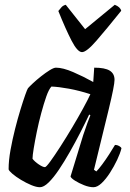

<svg xmlns="http://www.w3.org/2000/svg" viewBox="-20 -783 545 803"><path d="M147 0Q132 0 110.5 -9Q89 -18 67.5 -31Q46 -44 31.5 -56.5Q17 -69 16 -75Q16 -112 24 -156Q32 -200 43 -243.5Q54 -287 65.5 -324.5Q77 -362 85.5 -386Q94 -410 97 -414Q103 -421 118 -435Q133 -449 152 -464Q171 -479 188 -489.5Q205 -500 214 -500Q243 -500 286 -481.5Q329 -463 370 -440L374 -500Q419 -500 439 -487.5Q459 -475 459 -449Q459 -426 435 -327Q411 -228 373 -73L383 -66Q393 -76 407.5 -95.5Q422 -115 436.5 -137.5Q451 -160 461 -177Q470 -177 478 -172.5Q486 -168 488 -163Q483 -142 470 -114.5Q457 -87 440 -60.5Q423 -34 405 -17Q387 0 371 0Q353 0 331.5 -8.5Q310 -17 293.5 -27.5Q277 -38 275 -45L328 -218Q337 -245 345.5 -268.5Q354 -292 358 -301L353 -304Q337 -270 316 -229Q295 -188 272 -147.5Q249 -107 226.5 -73.5Q204 -40 183.5 -20Q163 0 147 0ZM168 -84Q173 -84 190.5 -108Q208 -132 232.5 -170Q257 -208 282 -250Q307 -292 327.5 -329.5Q348 -367 358 -389Q312 -404 268.5 -412Q225 -420 195 -421Q184 -409 173.5 -379Q163 -349 152.5 -310Q142 -271 134 -232Q126 -193 121 -162.5Q116 -132 116 -119Q125 -107 142 -95.5Q159 -84 168 -84ZM323 -565Q304 -565 279 -613.5Q254 -662 224 -737Q230 -744 236.5 -752Q243 -760 255 -763L336 -661L460 -763Q483 -754 487 -738Q426 -662 384 -613.5Q342 -565 323 -565Z"/></svg>

Font: Texturina 72pt 72pt SemiBold
Style: Italic
Weight: 600
Italic angle: -11°
Designer: Guillermo Torres Carreño
Foundry: Omnibus-Type
Version: Version 1.002; ttfautohint (v1.8.3)